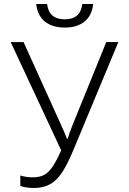

<svg xmlns="http://www.w3.org/2000/svg" viewBox="-20 -923 640 954"><path d="M149 11Q110 11 81 1V-51Q97 -46 112 -44Q127 -42 144 -42Q176 -42 198.5 -53.5Q221 -65 241 -94.5Q261 -124 284 -176L33 -714H97L285 -299Q294 -280 300 -265Q306 -250 313 -233H316Q321 -249 326.5 -265Q332 -281 339 -298L508 -714H568L344 -176Q316 -109 289.5 -68Q263 -27 229.5 -8Q196 11 149 11ZM302 -786Q240 -786 203 -816Q166 -846 160 -903H214Q223 -827 302 -827Q380 -827 389 -903H443Q437 -846 400 -816Q363 -786 302 -786Z"/></svg>

Font: Noto Sans Mono Light
Style: Regular
Weight: 300
Designer: Monotype Design Team
Foundry: Monotype Imaging Inc.
Version: Version 2.014; ttfautohint (v1.8.4.7-5d5b)